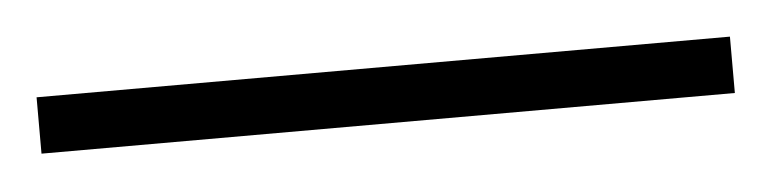

<svg xmlns="http://www.w3.org/2000/svg" viewBox="-24 51 451 112"><g transform="rotate(-5 201.0 106.5)"><path d="M404 123H-2V90H404Z"/></g></svg>

Font: Noto Sans Ethiopic SemiCondensed ExtraLight
Style: Regular
Weight: 200
Width: 4
Designer: Monotype Design Team
Foundry: Monotype Imaging Inc.
Version: Version 2.102; ttfautohint (v1.8.4.7-5d5b)